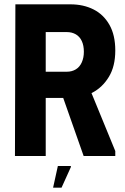

<svg xmlns="http://www.w3.org/2000/svg" viewBox="-20 -720 576 886"><path d="M51 -700H191V0H49ZM305 -700Q365 -700 411.5 -676.5Q458 -653 485 -605.5Q512 -558 512 -487Q512 -414 482.5 -365.5Q453 -317 406.5 -292.5Q360 -268 307 -268H117V-700ZM189 -389H288Q312 -389 330 -400Q348 -411 357.5 -432.5Q367 -454 367 -481Q367 -510 357.5 -530.5Q348 -551 330 -561.5Q312 -572 288 -572H189ZM245 -344 379 -347 512 -23V0H366ZM264 146H225L247 46H307V51Z"/></svg>

Font: Phudu SemiBold
Style: Regular
Weight: 600
Version: Version 1.005;gftools[0.9.23]